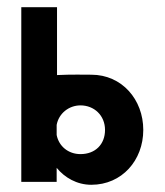

<svg xmlns="http://www.w3.org/2000/svg" viewBox="-20 -504 457 532"><path d="M271 -144C271 -104 244 -77 203 -77C169 -77 143 -99 137 -130V-158C143 -190 171 -212 203 -212C241 -212 271 -184 271 -144ZM39 0H137V-39C159 -12 193 8 233 8C318 8 377 -60 377 -144C377 -228 318 -297 233 -297C216 -297 177 -298 138 -296V-484H39Z"/></svg>

Font: Hussar Tani
Style: Bold
Weight: 700
Foundry: Cannot Into Space Fonts
Version: Version 0.92